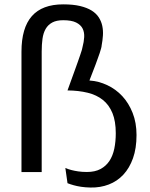

<svg xmlns="http://www.w3.org/2000/svg" viewBox="-20 -776 678 868"><path d="M265.6 -684.6Q235.4 -684.6 216.3 -674.3Q197.3 -664.1 186.5 -645.5Q175.8 -627 172.1 -600.8Q168.5 -574.7 168.5 -543V2H77.1V-542Q77.1 -649.9 124 -703.1Q170.9 -756.3 265.6 -756.3Q310.5 -756.3 342 -748.8Q373.5 -741.2 394.3 -728.3Q415 -715.3 426.5 -697.5Q438 -679.7 442.4 -658.9Q446.8 -638.2 445.3 -615.5Q443.8 -592.8 439.5 -570.3Q439.5 -565.9 437 -556.9Q434.6 -547.9 430.7 -536.1Q426.8 -524.4 421.6 -510.5Q416.5 -496.6 411.6 -482.9Q399.4 -450.7 384.3 -412.1Q426.3 -409.2 464.8 -391.1Q503.4 -373 532.7 -341.6Q562 -310.1 579.6 -265.6Q597.2 -221.2 597.2 -165.5Q597.2 -105.5 581.3 -60.8Q565.4 -16.1 537.6 13.7Q509.8 43.5 471.7 58.1Q433.6 72.8 388.7 71.8Q365.2 71.3 346.2 68.4Q327.1 65.4 313.5 61.5Q297.4 57.1 285.2 52.2L275.4 -16.6Q287.6 -11.2 302.7 -7.3Q315.4 -3.9 333.3 -1.2Q351.1 1.5 373 1.5Q409.7 1.5 434.6 -12Q459.5 -25.4 474.9 -48.8Q490.2 -72.3 496.8 -104.2Q503.4 -136.2 503.4 -173.8Q503.4 -228 488.3 -264.9Q473.1 -301.8 445.1 -324.2Q417 -346.7 376.5 -356.7Q335.9 -366.7 285.2 -367.2Q303.7 -418.5 318.8 -460Q325.2 -477.5 331.3 -494.9Q337.4 -512.2 342.3 -526.4Q347.2 -540.5 350.1 -550.3Q353 -560.1 353 -563Q359.4 -586.4 360.6 -608.4Q361.8 -630.4 353.3 -647.2Q344.7 -664.1 324 -674.3Q303.2 -684.6 265.6 -684.6Z"/></svg>

Font: Mako
Style: Regular
Weight: 400
Designer: vernon adams
Foundry: vernon adams
Version: Version 1.000